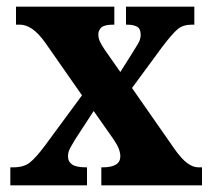

<svg xmlns="http://www.w3.org/2000/svg" viewBox="-20 -556 633 576"><path d="M11 0V-54H20Q51 -54 69 -68Q87 -82 114 -118L226 -270L115 -429Q77 -482 40 -482H28V-536H323V-482H320Q293 -482 284 -473.5Q275 -465 275 -453Q275 -442 279.5 -432Q284 -422 294 -407L341 -340L377 -397Q387 -413 394.5 -425.5Q402 -438 402 -452Q402 -470 391 -476Q380 -482 362 -482H358V-536H563V-482H555Q529 -482 513 -468.5Q497 -455 468 -417L376 -292L505 -107Q525 -79 542 -66.5Q559 -54 575 -54H586V0H284V-54H288Q341 -54 341 -87Q341 -99 335 -113Q329 -127 308 -156L261 -223L205 -137Q197 -124 190.5 -112Q184 -100 184 -87Q184 -71 196.5 -62.5Q209 -54 238 -54H241V0Z"/></svg>

Font: Noto Serif Hebrew Condensed ExtraBold
Style: Regular
Weight: 800
Width: 3
Designer: Monotype Design Team
Foundry: Monotype Imaging Inc.
Version: Version 2.004; ttfautohint (v1.8.4.7-5d5b)